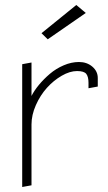

<svg xmlns="http://www.w3.org/2000/svg" viewBox="-20 -750 431 768"><path d="M146 -617.2 170.9 -592.8 323.2 -698.2 285.2 -730ZM106 -500 68.8 -493.2V-2L106 -8.8V-252Q106 -290 123.5 -329.6Q141.1 -369.1 167.7 -398.7Q194.3 -428.2 226.8 -447Q259.3 -465.8 288.1 -465.8Q316.4 -465.8 325.2 -454.3Q334 -442.9 334 -418.9V-397L371.1 -403.8V-438Q371.1 -464.8 349.4 -483.4Q327.6 -502 295.9 -502Q265.6 -502 234.9 -488.8Q204.1 -475.6 179.4 -454.6Q154.8 -433.6 136 -410.9Q117.2 -388.2 106 -366.2Z"/></svg>

Font: Comic Neue Angular Light
Style: Regular
Weight: 300
Designer: Craig Rozynski
Foundry: Craig Rozynski
Version: Version 2.003